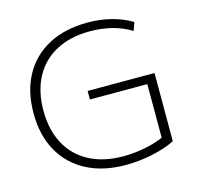

<svg xmlns="http://www.w3.org/2000/svg" viewBox="-108 -853 1000 976"><g transform="rotate(-15 392.0 -365.0)"><path d="M437 10Q318 10 231.5 -35.5Q145 -81 98 -165Q51 -249 51 -365Q51 -481 97.5 -565Q144 -649 230 -694.5Q316 -740 435 -740Q501 -740 559.5 -725Q618 -710 666 -681L651 -638Q606 -666 551.5 -680Q497 -694 435 -694Q332 -694 257.5 -654.5Q183 -615 143 -541Q103 -467 103 -365Q103 -263 143 -189Q183 -115 258 -75.5Q333 -36 437 -36Q496 -36 556.5 -48.5Q617 -61 661 -83L648 -59V-359H346V-404H698V-45Q646 -19 576 -4.5Q506 10 437 10Z"/></g></svg>

Font: M PLUS 2 Thin Light
Style: Regular
Weight: 300
Version: Version 1.001